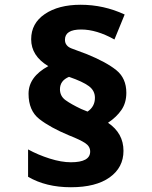

<svg xmlns="http://www.w3.org/2000/svg" viewBox="-20 -782 640 807"><path d="M321 -324Q279 -344 255.5 -361Q232 -378 232 -407Q232 -443 270 -459Q328 -439 353.5 -420Q379 -401 379 -371Q379 -334 348 -313ZM499 -148Q499 -222 434 -266Q470 -290 490.5 -320Q511 -350 511 -392Q511 -453 469 -487Q427 -521 346 -554Q308 -568 280.5 -578.5Q253 -589 253 -615Q253 -658 321 -658Q386 -658 461 -616L504 -721Q416 -762 319 -762Q226 -762 168.5 -723Q111 -684 111 -617Q111 -547 183 -504Q100 -459 100 -388Q100 -317 145.5 -281.5Q191 -246 270 -213Q316 -195 337.5 -181Q359 -167 359 -145Q359 -100 278 -100Q238 -100 189 -115.5Q140 -131 98 -154V-39Q173 5 278 5Q383 5 441 -36.5Q499 -78 499 -148Z"/></svg>

Font: Noto Sans Mono UI ExtraBold
Style: Regular
Weight: 800
Designer: Monotype Design team
Foundry: Monotype Imaging Inc.
Version: 1.000